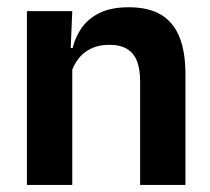

<svg xmlns="http://www.w3.org/2000/svg" viewBox="-20 -522 594 542"><path d="M375.5 0V-294.5Q375.5 -325.5 367.2 -348Q359 -370.5 340 -383Q321 -395.5 288 -395.5Q259 -395.5 237.2 -385Q215.5 -374.5 201.8 -356.8Q188 -339 181 -316.5L161 -386.5H185Q193 -419 211.8 -445Q230.5 -471 262.8 -486.2Q295 -501.5 343.5 -501.5Q400 -501.5 435 -480.2Q470 -459 486.8 -417Q503.5 -375 503.5 -313V0ZM56 0V-490.5H184L179 -371L184 -360.5V0Z"/></svg>

Font: Anek Bangla Medium SemiBold
Style: Regular
Weight: 600
Version: Version 1.003